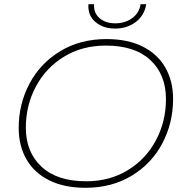

<svg xmlns="http://www.w3.org/2000/svg" viewBox="-20 -890 877 914"><path d="M69 -281Q69 -395 120.5 -492Q172 -589 267 -646.5Q362 -704 487 -704Q588 -704 659 -668.5Q730 -633 767 -568.5Q804 -504 804 -419Q804 -305 753 -208Q702 -111 607 -53.5Q512 4 387 4Q286 4 214.5 -31.5Q143 -67 106 -131.5Q69 -196 69 -281ZM770 -418Q770 -535 696 -604Q622 -673 484 -673Q371 -673 284.5 -620Q198 -567 150.5 -477.5Q103 -388 103 -282Q103 -166 177.5 -96.5Q252 -27 390 -27Q502 -27 588.5 -80Q675 -133 722.5 -222.5Q770 -312 770 -418ZM401 -870H428Q425 -829 453.5 -804Q482 -779 529 -779Q575 -779 609 -803.5Q643 -828 649 -870H676Q668 -817 626.5 -785.5Q585 -754 528 -754Q470 -754 433.5 -786Q397 -818 401 -870Z"/></svg>

Font: Montserrat Alternates ExLight
Style: Italic
Weight: 275
Italic angle: -11.3°
Designer: Julieta Ulanovsky
Foundry: Julieta Ulanovsky
Version: Version 7.200